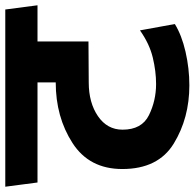

<svg xmlns="http://www.w3.org/2000/svg" viewBox="-36 -695 737 727"><g transform="rotate(-90 332.5 -331.5)"><path d="M378 -109Q426 -109 478 -121.5Q530 -134 581 -170L605 -38Q563 -12 500 2.5Q437 17 373 17Q249 17 152.5 -42Q56 -101 56 -237Q56 -362 154.5 -425.5Q253 -489 384 -489V-558H5Q1 -589 -3 -619Q-7 -649 -11 -680H660L676 -558H539V-365Q500 -365 461.5 -364.5Q423 -364 384 -364Q307 -364 256 -329Q205 -294 205 -236Q205 -163 260 -136Q315 -109 378 -109Z"/></g></svg>

Font: Palanquin Dark Medium
Style: Regular
Weight: 500
Designer: Pria Ravichandran
Version: Version 1.001